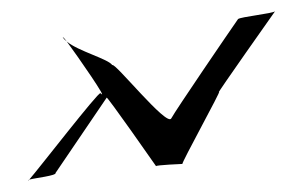

<svg xmlns="http://www.w3.org/2000/svg" viewBox="-20 -634 540 342"><path d="M30 -312 32 -314C30 -313 30 -313 30 -312ZM32 -314C42 -317 81 -321 79 -326L170 -460C170 -464 256 -341 258 -338C257 -340 305 -342 305 -342C302 -342 376 -476 370 -470C364 -464 470 -614 470 -614C467 -610 408 -604 404 -600C390 -580 293 -438 285 -423C277 -408 184 -524 180 -518C173 -529 119 -543 99 -560C119 -533 175 -452 159 -468C156 -472 48 -332 32 -314ZM93 -566C94 -564 97 -562 99 -560C93 -568 90 -570 93 -566ZM258 -338Z"/></svg>

Font: Arrow
Style: Regular
Weight: 400
Version: Version 0.23